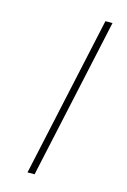

<svg xmlns="http://www.w3.org/2000/svg" viewBox="-105 -709 502 760"><g transform="rotate(15 146.5 -329.0)"><path d="M87 0 230 -658H259L116 0Z"/></g></svg>

Font: Ysabeau Office Thin
Style: Italic
Weight: 250
Italic angle: -12°
Designer: Christian Thalmann (Catharsis Fonts)
Version: Version 2.001;gftools[0.9.30]; featfreeze: tnum,lnum,ss02